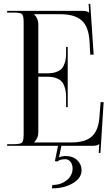

<svg xmlns="http://www.w3.org/2000/svg" viewBox="-20 -777 597 1023"><path d="M18.1 0V-8.8H53.2Q88.9 -8.8 97.4 -17.3Q106 -25.9 106 -62V-657.2Q106 -693.4 97.4 -701.7Q88.9 -710 53.2 -710H18.1V-719.2H417Q444.8 -719.2 454.1 -710H455.1L452.1 -756.3L460.9 -756.8L479 -485.8H460.9L457 -556.2Q452.6 -634.8 415.3 -668Q377.9 -701.2 303.2 -701.2H162.1V-700.2Q184.1 -678.2 184.1 -647.9V-386.2H224.1Q243.7 -386.2 257.3 -387.9Q271 -389.6 286.1 -396Q301.3 -402.3 310.5 -413.3Q319.8 -424.3 325.9 -444.3Q332 -464.4 332 -492.2V-526.9H340.8V-206.1H332V-261.2Q332 -289.1 325.9 -309.1Q319.8 -329.1 310.5 -340.3Q301.3 -351.6 286.1 -358.2Q271 -364.7 257.1 -366.5Q243.2 -368.2 224.1 -368.2H184.1V-70.8Q184.1 -41 162.1 -19V-18.1H360.8Q433.6 -18.1 469 -49.6Q504.4 -81.1 509.8 -152.8L516.1 -232.9H532.2L515.1 38.1L505.9 37.6L508.8 -8.8H507.8Q499 0 471.2 0H307.1L294.4 61.5Q311 54.2 328.6 54.2Q368.2 54.2 391.4 76.4Q414.6 98.6 414.6 130.4Q414.6 171.4 368.7 199Q322.8 226.6 256.3 226.6L259.3 208.5Q304.2 208.5 335.4 183.3Q366.7 158.2 366.7 120.6Q366.7 100.1 356 85.7Q345.2 71.3 327.6 71.3Q299.3 71.3 285.6 83.5L272.5 81.5L289.1 0Z"/></svg>

Font: FoglihtenNo07calt
Style: Regular
Weight: 500
Designer: gluk (gluksza@wp.pl)
Foundry: gluk (gluksza@wp.pl)
Version: Version 0.844